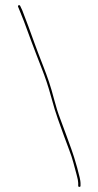

<svg xmlns="http://www.w3.org/2000/svg" viewBox="-20 -696 383 748"><path d="M289.2 32C286.2 32 284.7 30.7 284.7 28V17C284.7 10.3 282.7 -0.2 278.7 -14.5C274.7 -28.8 270.5 -44.3 266.2 -61C261.8 -77.7 256.3 -94.5 249.7 -111.5C243 -128.5 236 -147.3 228.7 -168C221.3 -188.7 213.7 -210 205.7 -232C197.7 -254 188.6 -283.8 178.4 -321.4C168.2 -359.1 156 -395.8 141.7 -431.5C134.3 -449.8 127.5 -467.5 121.2 -484.5C114.8 -501.5 108.8 -517.3 103.2 -532C97.5 -546.7 91.4 -563.4 84.7 -582.2C78.1 -601 69.1 -624.3 57.7 -652L50.7 -669C49.3 -672.3 50 -674.5 52.7 -675.5C55.3 -676.5 57.3 -675.7 58.7 -673L66.7 -656C83.4 -612.9 99.5 -569.9 114.7 -526.9C122.1 -506.1 133.8 -475.5 149.7 -435C157 -416.3 164 -397.2 170.7 -377.5C177.3 -357.8 184.2 -334.5 191.2 -307.5C198.2 -280.5 205.8 -256.2 214.2 -234.5C222.5 -212.8 230.3 -191.7 237.7 -171C245 -150.3 251.8 -131.5 258.2 -114.5C264.5 -97.5 272 -73.5 280.7 -42.6C289.3 -11.6 293.7 8.2 293.7 17V28C293.7 30.7 292.2 32 289.2 32Z"/></svg>

Font: Proton
Style: Lit
Weight: 500
Version: Version 1.017